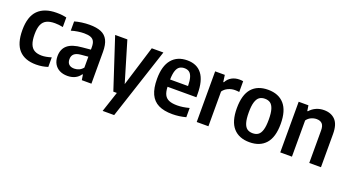

<svg xmlns="http://www.w3.org/2000/svg" viewBox="-55 -1139 3516 1943"><g transform="rotate(20 1702.5 -167.0)"><path d="M35 -272Q35 -417.5 103.8 -485.8Q172.5 -554 303 -554Q361.5 -554 409.5 -542.5V-439.5Q365 -449 322.5 -449Q267.5 -449 233.2 -432Q199 -415 182.5 -376.8Q166 -338.5 166 -274Q166 -208 181.5 -168.5Q197 -129 228 -111.8Q259 -94.5 307 -94.5Q349.5 -94.5 409.5 -113V-10Q350 10 283.5 10Q161.5 10 98.2 -58.8Q35 -127.5 35 -272Z M877.5 -342V0H774L765 -57.5H758.5Q736 -24 700.5 -7.2Q665 9.5 620.5 9.5Q571.5 9.5 535.2 -9.2Q499 -28 479.2 -62.8Q459.5 -97.5 459.5 -144.5Q459.5 -221 508.5 -263Q557.5 -305 664 -313.5L755 -322V-348.5Q755 -389 742.8 -411.8Q730.5 -434.5 704.5 -444.2Q678.5 -454 635 -454Q604 -454 567.8 -448.5Q531.5 -443 497.5 -432.5V-532Q531.5 -542.5 574.5 -548.2Q617.5 -554 657 -554Q734 -554 782.2 -533.8Q830.5 -513.5 854 -467.2Q877.5 -421 877.5 -342ZM755 -128.5V-246L676.5 -239Q628.5 -234.5 606 -214.2Q583.5 -194 583.5 -157.5Q583.5 -121 603.5 -102.2Q623.5 -83.5 661 -83.5Q687 -83.5 711.5 -94.2Q736 -105 755 -128.5Z M1329 -545.5H1454L1202.5 220H1078.5L1151.5 0H1113.5L934.5 -545.5H1066L1195.5 -111Z M1923 -234H1612Q1614 -180 1630 -148.8Q1646 -117.5 1679.2 -103.8Q1712.5 -90 1767.5 -90Q1825.5 -90 1896 -109V-9.5Q1823 10 1751.5 10Q1659.5 10 1600.8 -19.2Q1542 -48.5 1513.2 -110.8Q1484.5 -173 1484.5 -274Q1484.5 -412 1543.8 -483Q1603 -554 1711 -554Q1815 -554 1869 -483Q1923 -412 1923 -270ZM1611.5 -312H1804.5Q1803.5 -371.5 1792.5 -406Q1781.5 -440.5 1761.2 -455Q1741 -469.5 1710 -469.5Q1678.5 -469.5 1657.2 -455Q1636 -440.5 1624.2 -405.8Q1612.5 -371 1611.5 -312Z M2011.5 -545.5H2115.5L2125.5 -472H2132Q2153.5 -512.5 2190.2 -532.2Q2227 -552 2272.5 -552Q2293.5 -552 2312 -548.5V-432.5Q2291 -436 2265 -436Q2227.5 -436 2192.2 -419.5Q2157 -403 2137.5 -374V0H2011.5Z M2345 -271Q2345 -415 2406 -484.5Q2467 -554 2581 -554Q2694 -554 2755.5 -484Q2817 -414 2817 -272Q2817 -129 2755.5 -59.5Q2694 10 2581 10Q2468 10 2406.5 -59.2Q2345 -128.5 2345 -271ZM2688.5 -270.5Q2688.5 -342 2675.8 -383Q2663 -424 2639.8 -440.8Q2616.5 -457.5 2581 -457.5Q2545.5 -457.5 2522 -440.8Q2498.5 -424 2485.8 -383.5Q2473 -343 2473 -272.5Q2473 -201.5 2485.5 -160.8Q2498 -120 2521.8 -103.2Q2545.5 -86.5 2581 -86.5Q2616.5 -86.5 2640 -103Q2663.5 -119.5 2676 -160Q2688.5 -200.5 2688.5 -270.5Z M2911 -545.5H3016L3025 -487H3031.5Q3060 -519.5 3098.8 -536.8Q3137.5 -554 3183 -554Q3260 -554 3304.8 -507.2Q3349.5 -460.5 3349.5 -358.5V0H3223.5V-350Q3223.5 -400 3202.8 -421.5Q3182 -443 3143 -443Q3113.5 -443 3084.5 -429.8Q3055.5 -416.5 3037 -390V0H2911Z"/></g></svg>

Font: Encode Sans Semi Condensed SmBd
Style: Regular
Weight: 600
Width: 4
Designer: Multiple Designers
Foundry: Impallari Type
Version: Version 2.000